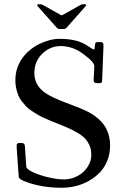

<svg xmlns="http://www.w3.org/2000/svg" viewBox="-20 -862 568 900"><path d="M159.9 -829.1Q154.1 -835 154.1 -838.5Q154.1 -842 160.9 -842H173.1Q175.8 -842 186 -835.9L266.1 -791Q269 -789.6 272 -791L352.1 -835.9Q362.3 -842 365 -842H377Q384 -842 384 -839.2Q384 -836.4 382.9 -834.8Q381.8 -833.3 380.2 -831.7Q378.7 -830.1 377.9 -829.1L299.1 -740Q297.4 -738 294.9 -735.2Q292.5 -732.4 291.5 -731.4Q286.1 -726.1 281 -726.1H257.1Q250 -726.1 239 -740ZM418.9 -487.1 422.1 -551Q422.1 -566.2 398.3 -586.7Q374.5 -607.2 356 -618.9Q313 -646 264 -646Q215.1 -646 178.1 -610.1Q141.1 -574.2 141.1 -519.4Q141.1 -464.6 188 -429.4Q218.3 -406.7 291.4 -379.6Q364.5 -352.5 393.6 -337.4Q455.6 -304.4 479.2 -256.6Q496.1 -222.4 496.1 -181.9Q496.1 -141.4 483.3 -109.4Q470.5 -77.4 448.5 -54.3Q426.5 -31.2 397.5 -14.6Q339.6 18.1 269 18.1Q180.7 18.1 107.9 -7.3Q68.6 -21 68 -31.6Q67.4 -42.2 64.5 -79.1Q58.1 -164.1 58.1 -172.6Q58.1 -181.2 58.3 -183.1Q58.6 -185.1 60.1 -187.5Q62.3 -191.9 73 -191.9H77.9Q88.1 -191.9 92.3 -188.4Q96.4 -184.8 96.9 -175.3L103 -81.3Q104 -68.8 135.4 -54.4Q166.7 -40 207.9 -30.5Q249 -21 280.8 -21Q312.5 -21 342.3 -36.3Q372.1 -51.5 390 -78.9Q408 -106.2 408 -134.3Q408 -162.4 398.8 -181.9Q389.6 -201.4 376.5 -214.8Q363.3 -228.3 340.3 -241.2Q308.6 -259.5 268.7 -275.3Q228.8 -291 217.8 -295.5Q206.8 -300 186.9 -309.1Q167 -318.1 156 -324.7Q145 -331.3 128.5 -342.2Q112.1 -353 102.8 -362.9Q93.5 -372.8 82.4 -386.8Q71.3 -400.9 65.7 -415.5Q52 -451.2 52 -483.5Q52 -515.9 60.5 -541.7Q69.1 -567.6 84 -588.5Q98.9 -609.4 119.5 -626.7Q140.1 -644 164.1 -655.8Q214.6 -679.9 258.9 -679.9Q303.2 -679.9 335.4 -671.6Q367.7 -663.3 391.5 -646.6Q415.3 -629.9 420.9 -629.9Q423.6 -629.9 424.7 -644.8Q425.8 -659.7 428.6 -662.4Q431.4 -665 444.6 -665Q457.8 -665 461.4 -662.4Q465.1 -659.7 465.1 -647.9L459 -489Q459 -478.5 456.1 -475.2Q453.1 -471.9 440.4 -471.9Q427.7 -471.9 423.3 -475.3Q418.9 -478.8 418.9 -487.1Z"/></svg>

Font: Fanwood Text
Style: Regular
Weight: 400
Version: Version 1.1001